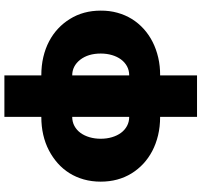

<svg xmlns="http://www.w3.org/2000/svg" viewBox="-42 -726 952 909"><g transform="rotate(90 434.5 -271.0)"><path d="M532.7 184.7H336.6V9.9Q290.1 9.9 249.5 0.4Q208.8 -9.2 175.1 -27Q141.3 -44.7 114.7 -69.8Q88.1 -94.8 69.2 -125.7Q29.8 -188.9 29.8 -271.3Q29.5 -312.9 39.8 -350.1Q50.1 -387.4 69.4 -418.7Q88.8 -449.9 116.5 -475Q144.2 -500 178.3 -517.2Q212.4 -534.4 252.5 -543.7Q292.6 -552.9 336.6 -552.6V-727.3H532.7V-552.6Q579.5 -552.6 620.2 -542.8Q660.9 -533 694.6 -515.3Q728.3 -497.5 755 -472.7Q781.6 -447.8 800.4 -417.3Q839.5 -353.7 839.5 -271.3Q839.5 -228.7 829 -191.4Q818.5 -154.1 799.2 -123.2Q779.8 -92.3 752.5 -68Q725.1 -43.7 691.8 -26.3Q622.5 9.9 532.7 9.9ZM532.7 -136.4Q556.5 -136.4 575.8 -146.8Q595.2 -157.3 608.5 -175.4Q621.8 -193.5 629.1 -218.2Q636.4 -242.9 636.4 -271.3Q636.4 -299.7 629.1 -324.4Q621.8 -349.1 608.5 -367.2Q595.2 -385.3 575.8 -395.8Q556.5 -406.2 532.7 -406.2ZM336.6 -136.4V-406.2Q312.5 -406.2 293.3 -395.8Q274.1 -385.3 260.8 -367.2Q247.5 -349.1 240.2 -324.4Q233 -299.7 233 -271.3Q233 -212 262.4 -174Q292.3 -136.4 336.6 -136.4Z"/></g></svg>

Font: Linik Sans Black
Style: Regular
Weight: 900
Designer: Fonts by Rasmus Andersson / Changes by Cristiano Sobral with parts from Marc Monis
Foundry: rsms
Version: Version 3.020; ttfautohint (v1.6)